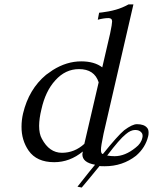

<svg xmlns="http://www.w3.org/2000/svg" viewBox="-20 -718 684 858"><path d="M404.8 18.1Q347.7 8.3 348.1 -28.8Q348.1 -32.7 350.1 -41Q292 6.8 222.2 6.8Q144 6.8 107.9 -44.9Q75.7 -91.8 76.2 -151.9Q76.2 -181.6 83 -210.9Q108.9 -319.8 186 -383.8Q186 -383.8 215.8 -404.8Q277.8 -443.8 342.8 -443.8Q401.9 -443.8 437 -417L472.2 -568.8Q481 -610.8 481 -622.1Q481 -637.2 464.8 -637.2Q444.8 -637.2 417 -629.9L422.9 -661.1Q424.8 -661.1 436.5 -662.6Q448.2 -664.1 464.6 -667Q481 -669.9 498 -674.8Q525.9 -682.6 554.2 -698.2H576.2L442.9 -121.1Q430.7 -63 431.2 -48.8Q431.2 -29.8 439.9 -29.8Q505.9 -111.8 535.2 -136.2Q571.3 -163.1 591.8 -163.1Q624 -163.1 637.2 -147Q644 -140.1 644 -125Q644 -115.2 642.1 -108.9Q629.9 -58.1 587.9 -22Q527.8 24.9 448.2 24.9Q429.2 24.9 424.8 23.9Q412.6 39.1 386.2 71Q359.9 103 345.2 120.1L326.2 116.2Q391.6 33.2 404.8 18.1ZM616.2 -103Q617.2 -105 617.2 -110.8Q617.2 -120.6 611.8 -126Q603 -137.2 584 -137.2Q564 -137.2 542 -118.2Q514.2 -96.2 459 -22.9Q476.1 -20 492.2 -20Q539.1 -20 585.9 -58.1Q611.3 -77.1 616.2 -103ZM356.9 -75.2 420.9 -350.1Q401.9 -409.2 333 -409.2Q272 -409.2 227.1 -358.9Q183.1 -311 165 -229Q155.3 -189.9 154.8 -155.8Q154.8 -119.6 167 -98.1Q200.2 -35.2 256.8 -35.2Q313 -35.2 356.9 -75.2Z"/></svg>

Font: Linux Libertine
Style: Italic
Weight: 400
Italic angle: -12°
Designer: Philipp H. Poll
Foundry: Philipp H. Poll
Version: Version 5.1.6 ; ttfautohint (v0.9)